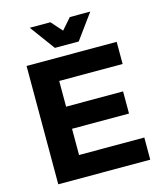

<svg xmlns="http://www.w3.org/2000/svg" viewBox="-130 -1002 929 1097"><g transform="rotate(-15 334.0 -453.0)"><path d="M401 -758H260L151 -906H273L331 -841L388 -906H509ZM235 -131H621V0H77V-700H610V-569H235V-417H572V-286H235Z"/></g></svg>

Font: Montserrat-Arabic SemiBold
Style: Regular
Weight: 600
Designer: Mohamed Gaber
Foundry: Kief Type Foundry
Version: Version 5.008;PS 005.008;hotconv 1.0.88;makeotf.lib2.5.64775